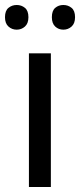

<svg xmlns="http://www.w3.org/2000/svg" viewBox="-31 -750 321 770"><path d="M173 0H85V-536H173ZM-11 -681Q-11 -707 3 -718.5Q17 -730 36 -730Q55 -730 69 -718.5Q83 -707 83 -681Q83 -656 69 -643.5Q55 -631 36 -631Q17 -631 3 -643.5Q-11 -656 -11 -681ZM177 -681Q177 -707 190.5 -718.5Q204 -730 223 -730Q242 -730 256 -718.5Q270 -707 270 -681Q270 -656 256 -643.5Q242 -631 223 -631Q204 -631 190.5 -643.5Q177 -656 177 -681Z"/></svg>

Font: Noto Sans Pau Cin Hau
Style: Regular
Weight: 400
Designer: Monotype Design Team
Foundry: Monotype Imaging Inc.
Version: Version 2.002; ttfautohint (v1.8.4.7-5d5b)